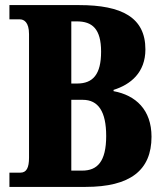

<svg xmlns="http://www.w3.org/2000/svg" viewBox="-20 -734 640 754"><path d="M17 0H316C491 0 575 -65 575 -197C575 -303 513 -360 426 -376V-381C493 -402 551 -449 551 -540C551 -665 459 -714 291 -714H17V-658H58C74 -658 94 -647 94 -600V-115C94 -75 84 -56 60 -56H17ZM283 -406H260V-650H282C342 -650 377 -621 377 -531C377 -442 345 -406 283 -406ZM303 -64H260V-342H305C366 -342 397 -296 397 -200C397 -99 362 -64 303 -64Z"/></svg>

Font: Noto Serif Georgian ExtraCondensed Black
Style: Regular
Weight: 900
Width: 2
Designer: Monotype Design Team, Akaki Razmadze
Foundry: Google LLC
Version: Version 2.003